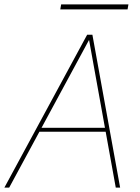

<svg xmlns="http://www.w3.org/2000/svg" viewBox="-36 -859 642 879"><path d="M-16 0 363 -700H387L514 0H494L372 -675H371L6 0ZM128 -256 141 -274H457L462 -256ZM240 -816 244 -839H552L548 -816Z"/></svg>

Font: DM Sans 28pt Thin
Style: Italic
Weight: 250
Italic angle: -10°
Version: Version 4.004;gftools[0.9.30]